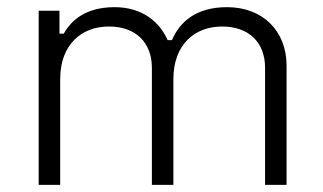

<svg xmlns="http://www.w3.org/2000/svg" viewBox="-20 -516 902 536"><path d="M88 0H148V-295C148 -391 207 -442 284 -442C360 -442 404 -396 404 -327V0H464V-295C464 -391 523 -442 600 -442C676 -442 720 -396 720 -327V0H780V-333C780 -430 713 -496 614 -496C527 -496 482 -455 460 -404H448C426 -454 378 -496 300 -496C218 -496 178 -458 158 -422H146V-486H88Z"/></svg>

Font: Meta Space Light
Style: Regular
Weight: 300
Designer: Meta Pool / Florian Karsten
Foundry: Meta Pool / Florian Karsten
Version: Version 2.000;Glyphs 3.1.1 (3137)